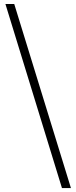

<svg xmlns="http://www.w3.org/2000/svg" viewBox="-20 -792 392 986"><path d="M344.3 173.9H298.2L7.8 -771.6H53.1Z"/></svg>

Font: Noto Serif JP
Style: Regular
Weight: 200
Designer: Ryoko NISHIZUKA 西塚涼子 (kana & ideographs); Frank Grießhammer (Latin, Greek & Cyrillic); Wenlong ZHANG 张文龙 (bopomofo); San
Foundry: Adobe
Version: Version 2.001;hotconv 1.1.0;makeotfexe 2.6.0